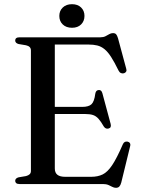

<svg xmlns="http://www.w3.org/2000/svg" viewBox="-20 -878 672 916"><path d="M201.5 -368H371.5Q403.5 -368 416.8 -381Q430 -394 434.5 -430.5Q436 -439.5 440 -443.8Q444 -448 450.5 -448.5Q464 -450 468.5 -433L508 -286.5Q510 -277.5 507.8 -272.2Q505.5 -267 498.5 -265Q491.5 -263 485.8 -265.2Q480 -267.5 475.5 -274Q461.5 -298.5 449.8 -311.5Q438 -324.5 423.8 -329.2Q409.5 -334 388 -334H201.5ZM52.5 -685Q52.5 -692 57.5 -696Q62.5 -700 73 -700H458.5Q473 -700 483 -705Q493 -710 501.2 -715Q509.5 -720 519 -720Q529 -720 534 -714.5Q539 -709 543 -695.5L582 -551Q585 -542.5 582 -536.8Q579 -531 571.5 -528.5Q563.5 -526.5 556.8 -529.5Q550 -532.5 545.5 -541.5Q526 -581.5 510.2 -606Q494.5 -630.5 478.5 -643.5Q462.5 -656.5 444.2 -661Q426 -665.5 402.5 -665.5H241.5V-74Q241.5 -54 253.8 -44.2Q266 -34.5 291 -34.5H415Q446.5 -34.5 469.8 -45.8Q493 -57 515.2 -90.2Q537.5 -123.5 566 -189.5Q569.5 -197.5 575 -200.5Q580.5 -203.5 588 -202.5Q596 -201 599.8 -195Q603.5 -189 600.5 -179L558.5 -7Q555 6 549.2 12Q543.5 18 533 18Q524 18 515.8 13.5Q507.5 9 497 4.5Q486.5 0 471 0H73Q62.5 0 57.5 -4.2Q52.5 -8.5 52.5 -15Q52.5 -27.5 68.5 -32L104 -38Q115.5 -41 121.5 -46.8Q127.5 -52.5 127.5 -62.5V-637.5Q127.5 -647.5 121.5 -653.5Q115.5 -659.5 104 -662L68.5 -668Q52.5 -672.5 52.5 -685ZM323.5 -745.5Q296 -745.5 279.5 -761.2Q263 -777 263 -802Q263 -826.5 279.5 -842.2Q296 -858 323.5 -858Q351 -858 367 -842.2Q383 -826.5 383 -802Q383 -777.5 367 -761.5Q351 -745.5 323.5 -745.5Z"/></svg>

Font: Fraunces 48pt
Style: Regular
Weight: 400
Version: Version 1.000;[b76b70a41]